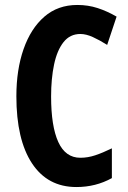

<svg xmlns="http://www.w3.org/2000/svg" viewBox="-20 -744 518 774"><path d="M304 -607Q262 -607 236 -574Q210 -541 198 -484Q186 -427 186 -355Q186 -235 215 -171.5Q244 -108 304 -108Q334 -108 364 -118Q394 -128 431 -146V-26Q366 10 288 10Q172 10 109 -85.5Q46 -181 46 -356Q46 -463 75 -546Q104 -629 158.5 -676.5Q213 -724 292 -724Q335 -724 373.5 -711.5Q412 -699 450 -677L412 -563Q382 -582 354.5 -594.5Q327 -607 304 -607Z"/></svg>

Font: Noto Sans Gujarati UI ExtraCondensed
Style: Bold
Weight: 700
Width: 2
Designer: Jelle Bosma - Monotype Design Team, Universal Thirst
Foundry: Monotype Imaging Inc.
Version: Version 2.106; ttfautohint (v1.8.4.7-5d5b)